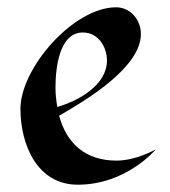

<svg xmlns="http://www.w3.org/2000/svg" viewBox="-20 -499 467 526"><path d="M407 -90C407 -90 354 -59 299 -59C216 -59 163 -104 142 -182C213 -223 366 -313 366 -406C366 -444 338 -479 298 -479C181 -479 36 -312 36 -201C36 -104 81 7 193 7C327 7 407 -90 407 -90ZM273 -333C273 -265 193 -222 137 -206C134 -223 132 -241 132 -259C132 -309 141 -410 207 -410C249 -410 273 -371 273 -333Z"/></svg>

Font: Fondamento
Style: Regular
Weight: 400
Designer: Astigmatic (AOETI)
Foundry: Astigmatic (AOETI)
Version: Version 1.001